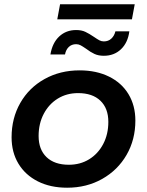

<svg xmlns="http://www.w3.org/2000/svg" viewBox="-20 -868 685 895"><path d="M34 -228Q34 -317 74.5 -388Q115 -459 187.5 -499.5Q260 -540 351 -540Q429 -540 488 -511Q547 -482 579 -429Q611 -376 611 -306Q611 -217 570 -146Q529 -75 456.5 -34Q384 7 293 7Q215 7 156.5 -22.5Q98 -52 66 -105Q34 -158 34 -228ZM485 -300Q485 -363 448 -398.5Q411 -434 344 -434Q291 -434 249.5 -408.5Q208 -383 184 -337.5Q160 -292 160 -234Q160 -171 197 -135.5Q234 -100 301 -100Q354 -100 395.5 -125.5Q437 -151 461 -196.5Q485 -242 485 -300ZM381 -641Q365 -652 355.5 -657Q346 -662 335 -662Q314 -662 300.5 -649Q287 -636 283 -614H215Q224 -668 256 -698Q288 -728 335 -728Q360 -728 378 -719.5Q396 -711 418 -696Q434 -685 443.5 -680Q453 -675 464 -675Q485 -675 499 -688Q513 -701 518 -722H583Q576 -669 544 -638.5Q512 -608 464 -608Q439 -608 420.5 -616.5Q402 -625 381 -641ZM260 -848H608L595 -778H247Z"/></svg>

Font: Montserrat Alternates SemiBold
Style: Italic
Weight: 600
Italic angle: -11.3°
Designer: Julieta Ulanovsky
Foundry: Julieta Ulanovsky
Version: Version 7.200